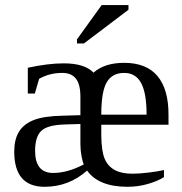

<svg xmlns="http://www.w3.org/2000/svg" viewBox="-20 -715 707 745"><path d="M373 -231V-187Q374 -126.5 386.5 -98.1Q398.9 -69.8 425 -55.4Q451.2 -41 494.1 -41Q520.5 -41 556.6 -45.4Q592.8 -49.8 616.2 -55.2V-27.8Q591.8 -12.2 553.7 -1.2Q515.6 9.8 475.1 9.8Q362.8 9.8 317.9 -53.2Q247.1 9.8 152.8 9.8Q35.2 9.8 35.2 -127Q35.2 -172.9 53 -202.9Q70.8 -232.9 109.9 -248.8Q148.9 -264.6 223.1 -266.1L292 -268.1V-339.8Q292 -387.2 274.7 -409.7Q257.3 -432.1 221.2 -432.1Q172.4 -432.1 131.8 -409.2L115.2 -352.1H87.9V-452.1Q167 -469.2 227.1 -469.2Q308.6 -469.2 342.8 -433.1Q385.7 -471.2 461.9 -471.2Q547.4 -471.2 590.6 -420.4Q633.8 -369.6 633.8 -271V-231ZM186 -43.9Q242.2 -43.9 305.2 -77.1Q300.8 -85.4 296.4 -108.9Q292 -132.3 292 -155.8V-233.9L228 -231.9Q162.6 -229.5 139.4 -206.5Q116.2 -183.6 116.2 -129.9Q116.2 -43.9 186 -43.9ZM461.9 -432.1Q415.5 -432.1 394.3 -396Q373 -359.9 373 -270H548.8Q548.8 -353.5 527.6 -392.8Q506.3 -432.1 461.9 -432.1ZM278.8 -546.4V-562.5L374.5 -695.3H478.5V-677.2L305.7 -546.4Z"/></svg>

Font: Liberation Serif
Style: Regular
Weight: 400
Designer: Steve Matteson
Foundry: Ascender Corporation
Version: Version 2.1.5